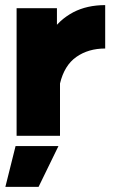

<svg xmlns="http://www.w3.org/2000/svg" viewBox="-20 -532 447 752"><path d="M1 200H131L209 40H41ZM45 -500V0H215V-205Q232 -276 279 -309Q326 -342 392 -342V-512Q321 -512 267 -484Q239 -469 217 -449Q213 -445 209.5 -441.5Q206 -438 203 -435V-500Z"/></svg>

Font: Unageo
Style: Black
Weight: 900
Designer: Richard Sepsi
Foundry: Richard Sepsi
Version: Version 2.000